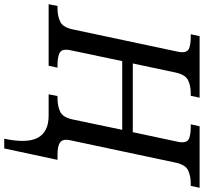

<svg xmlns="http://www.w3.org/2000/svg" viewBox="-69 -706 964 908"><g transform="rotate(90 413.0 -252.0)"><path d="M615 210Q638 101 610 50.5Q582 0 506 0H405L413 -42H426Q460 -42 487 -54.5Q514 -67 524 -114L573 -348H248L198 -110Q194 -94 194 -82Q194 -57 214.5 -49.5Q235 -42 266 -42H279L270 0H-21L-13 -42H0Q34 -42 61 -54.5Q88 -67 98 -114L202 -604Q206 -620 206 -632Q206 -658 186 -665Q166 -672 134 -672H121L130 -714H421L412 -672H399Q365 -672 338.5 -659.5Q312 -647 302 -600L259 -398H584L628 -604Q632 -620 632 -632Q632 -658 612 -665Q592 -672 560 -672H547L556 -714H847L838 -672H825Q791 -672 764.5 -659.5Q738 -647 728 -600L624 -110Q620 -94 620 -82Q620 -60 637.5 -51Q655 -42 690 -42H715L661 210Z"/></g></svg>

Font: NotoSerif-Italic
Style: Regular
Weight: 400
Italic angle: -12°
Designer: Monotype Design Team
Foundry: Monotype Imaging Inc.
Version: Version 2.007; ttfautohint (v1.8) -l 8 -r 50 -G 200 -x 14 -D